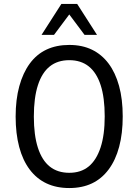

<svg xmlns="http://www.w3.org/2000/svg" viewBox="-20 -941 699 970"><path d="M330 9Q265 9 215 -14.5Q165 -38 130 -84.5Q95 -131 77 -198.5Q59 -266 59 -352Q59 -438 77.5 -505.5Q96 -573 130.5 -620Q165 -667 215 -690.5Q265 -714 330 -714Q395 -714 444.5 -690Q494 -666 528.5 -620Q563 -574 581.5 -507Q600 -440 600 -353Q600 -267 582 -199.5Q564 -132 529 -85Q494 -38 444.5 -14.5Q395 9 330 9ZM330 -68Q389 -68 428 -100Q467 -132 488 -195.5Q509 -259 509 -353Q509 -448 488.5 -511Q468 -574 428.5 -605.5Q389 -637 330 -637Q271 -637 231.5 -605.5Q192 -574 171.5 -510.5Q151 -447 151 -352Q151 -258 171.5 -194.5Q192 -131 231.5 -99.5Q271 -68 330 -68ZM190 -765 290 -921H370L470 -765H407L330 -868L253 -765Z"/></svg>

Font: Nunito Sans 10pt Condensed Medium
Style: Regular
Weight: 500
Width: 3
Designer: Vernon Adams
Foundry: Vernon Adams
Version: Version 3.101;gftools[0.9.27]